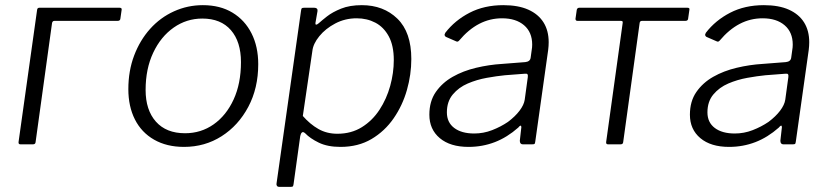

<svg xmlns="http://www.w3.org/2000/svg" viewBox="-20 -560 3218 745"><path d="M59 0Q51 0 52 -9L124 -522Q125 -530 133 -530H444Q448 -530 450.5 -528Q453 -526 452 -522L447 -487Q446 -479 436 -479H191Q184 -479 182 -471L118 -8Q117 0 108 0Z M694 10Q627 10 578 -18Q529 -46 503.5 -96.5Q478 -147 478 -214Q478 -285 500.5 -344.5Q523 -404 562.5 -448Q602 -492 655 -516Q708 -540 767 -540Q834 -540 882 -511Q930 -482 956 -430.5Q982 -379 982 -311Q982 -218 943.5 -145.5Q905 -73 840 -31.5Q775 10 694 10ZM698 -43Q760 -43 809 -77.5Q858 -112 886.5 -174Q915 -236 915 -319Q915 -398 876 -443Q837 -488 765 -488Q704 -488 654 -453Q604 -418 574.5 -355.5Q545 -293 545 -211Q545 -133 585 -88Q625 -43 698 -43Z M1062 165Q1057 165 1054.5 161Q1052 157 1053 152L1148 -518Q1149 -526 1151 -528Q1153 -530 1162 -530H1199Q1206 -530 1209.5 -526.5Q1213 -523 1212 -517L1204 -471Q1203 -465 1206.5 -464.5Q1210 -464 1217 -470Q1228 -480 1249 -496.5Q1270 -513 1303.5 -526.5Q1337 -540 1384 -540Q1468 -540 1522 -487.5Q1576 -435 1576 -331Q1576 -271 1559 -211Q1542 -151 1507.5 -101Q1473 -51 1421.5 -20.5Q1370 10 1301 10Q1251 10 1217 -6.5Q1183 -23 1164 -43Q1156 -50 1151.5 -46Q1147 -42 1145 -32L1119 155Q1118 161 1116.5 163Q1115 165 1109 165H1062ZM1289 -41Q1343 -41 1384 -66.5Q1425 -92 1452.5 -134Q1480 -176 1494 -226.5Q1508 -277 1508 -327Q1508 -383 1488.5 -419Q1469 -455 1436.5 -472Q1404 -489 1364 -489Q1319 -489 1281 -469Q1243 -449 1219 -419.5Q1195 -390 1192 -362L1155 -110Q1183 -78 1215.5 -59.5Q1248 -41 1289 -41Z M1991 -65Q1948 -27 1900 -8.5Q1852 10 1798 10Q1727 10 1686.5 -24Q1646 -58 1646 -115Q1646 -167 1671 -203Q1696 -239 1736.5 -262Q1777 -285 1827.5 -297Q1878 -309 1928 -312L2018 -319Q2037 -321 2039 -336L2043 -365Q2044 -370 2044.5 -376Q2045 -382 2045 -387Q2045 -435 2013.5 -462Q1982 -489 1928 -489Q1881 -489 1839.5 -467.5Q1798 -446 1761 -402Q1758 -399 1755.5 -398.5Q1753 -398 1749 -400L1710 -417Q1707 -419 1705.5 -422.5Q1704 -426 1708 -433Q1745 -481 1802 -510.5Q1859 -540 1933 -540Q1991 -540 2030 -522.5Q2069 -505 2089 -473Q2109 -441 2109 -396Q2109 -389 2108.5 -381.5Q2108 -374 2107 -366L2057 -11Q2056 -3 2054 -1.5Q2052 0 2045 0H2008Q2003 0 2000 -3.5Q1997 -7 1997 -14L2003 -67Q2002 -79 1991 -65ZM2028 -261Q2029 -269 2026.5 -272Q2024 -275 2017 -274L1939 -268Q1908 -265 1869 -258Q1830 -251 1795 -236Q1760 -221 1737 -193.5Q1714 -166 1714 -124Q1714 -85 1742.5 -63.5Q1771 -42 1820 -42Q1856 -42 1889.5 -55Q1923 -68 1951 -87Q1979 -108 1996 -130.5Q2013 -153 2016 -173Z M2639 -479H2471Q2463 -479 2462 -471L2398 -8Q2397 0 2388 0H2339Q2331 0 2332 -9L2396 -470Q2397 -475 2395.5 -477Q2394 -479 2389 -479H2221Q2213 -479 2213 -487L2218 -522Q2220 -530 2228 -530H2647Q2657 -530 2655 -522L2650 -487Q2649 -479 2639 -479Z M3002 -65Q2959 -27 2911 -8.5Q2863 10 2809 10Q2738 10 2697.5 -24Q2657 -58 2657 -115Q2657 -167 2682 -203Q2707 -239 2747.5 -262Q2788 -285 2838.5 -297Q2889 -309 2939 -312L3029 -319Q3048 -321 3050 -336L3054 -365Q3055 -370 3055.5 -376Q3056 -382 3056 -387Q3056 -435 3024.5 -462Q2993 -489 2939 -489Q2892 -489 2850.5 -467.5Q2809 -446 2772 -402Q2769 -399 2766.5 -398.5Q2764 -398 2760 -400L2721 -417Q2718 -419 2716.5 -422.5Q2715 -426 2719 -433Q2756 -481 2813 -510.5Q2870 -540 2944 -540Q3002 -540 3041 -522.5Q3080 -505 3100 -473Q3120 -441 3120 -396Q3120 -389 3119.5 -381.5Q3119 -374 3118 -366L3068 -11Q3067 -3 3065 -1.5Q3063 0 3056 0H3019Q3014 0 3011 -3.5Q3008 -7 3008 -14L3014 -67Q3013 -79 3002 -65ZM3039 -261Q3040 -269 3037.5 -272Q3035 -275 3028 -274L2950 -268Q2919 -265 2880 -258Q2841 -251 2806 -236Q2771 -221 2748 -193.5Q2725 -166 2725 -124Q2725 -85 2753.5 -63.5Q2782 -42 2831 -42Q2867 -42 2900.5 -55Q2934 -68 2962 -87Q2990 -108 3007 -130.5Q3024 -153 3027 -173Z"/></svg>

Font: Libre Franklin Light
Style: Italic
Weight: 300
Italic angle: -8°
Designer: Pablo Impallari, Rodrigo Fuenzalida, Nhung Nguyen
Foundry: Impallari Type
Version: Version 3.000